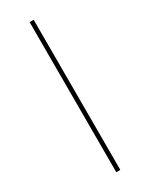

<svg xmlns="http://www.w3.org/2000/svg" viewBox="-196 -782 642 822"><g transform="rotate(-30 125.0 -371.0)"><path d="M115 -742H135V0H115Z"/></g></svg>

Font: Alexandria Thin
Style: Regular
Weight: 250
Designer: Mohamed Gaber
Foundry: Kief Type Foundry
Version: Version 5.100